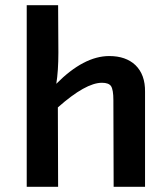

<svg xmlns="http://www.w3.org/2000/svg" viewBox="-20 -720 627 740"><path d="M205 -517Q205 -447 197 -397Q303 -504 401 -504Q465 -504 502 -469Q540 -432 539 -366V0H418L417 -334Q417 -374 408 -388Q399 -401 373 -401Q310 -401 203 -306L204 0H83V-700H204Z"/></svg>

Font: Taylor Sans Upright Semi Bold
Style: Regular
Weight: 600
Italic angle: -8°
Designer: Natanael Gama
Version: Version 1.001 September 8, 2015